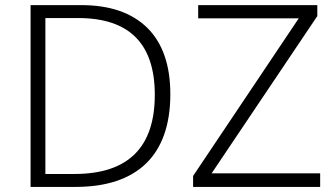

<svg xmlns="http://www.w3.org/2000/svg" viewBox="-20 -734 1316 754"><path d="M648.9 -363.8C648.9 -478 618.7 -564.9 558.6 -624.5C498 -684.1 411.6 -713.9 298.8 -713.9H100.1V0H276.9C518.6 0 648.9 -124 648.9 -363.8ZM1237.3 -53.2H811L1226.1 -670.9V-713.9H758.3V-662.1H1153.3L738.3 -43V0H1237.3ZM587.9 -361.8C587.9 -154.3 482.4 -50.8 272 -50.8H158.2V-663.1H287.1C487.8 -663.1 587.9 -562.5 587.9 -361.8Z"/></svg>

Font: Noto Reveo Sans
Style: Regular
Weight: 300
Designer: Monotype Design Team
Foundry: Monotype Imaging Inc.
Version: Version 2.007